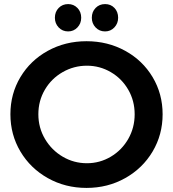

<svg xmlns="http://www.w3.org/2000/svg" viewBox="-20 -911 849 941"><path d="M777 -351Q777 -251 728 -168.5Q679 -86 593.5 -38Q508 10 404 10Q300 10 214.5 -38Q129 -86 80 -168.5Q31 -251 31 -351Q31 -451 80 -533Q129 -615 214.5 -662Q300 -709 404 -709Q508 -709 593.5 -662Q679 -615 728 -533Q777 -451 777 -351ZM168 -351Q168 -285 200.5 -230Q233 -175 287.5 -143Q342 -111 406 -111Q469 -111 523 -143Q577 -175 608.5 -230Q640 -285 640 -351Q640 -417 608.5 -471.5Q577 -526 523 -557.5Q469 -589 406 -589Q342 -589 287 -557.5Q232 -526 200 -471.5Q168 -417 168 -351ZM378 -824Q378 -796 359.5 -776.5Q341 -757 314 -757Q286 -757 267.5 -776.5Q249 -796 249 -824Q249 -853 267.5 -872Q286 -891 314 -891Q341 -891 359.5 -872Q378 -853 378 -824ZM559 -824Q559 -796 540.5 -776.5Q522 -757 495 -757Q467 -757 448.5 -776.5Q430 -796 430 -824Q430 -853 448.5 -872Q467 -891 495 -891Q523 -891 541 -872Q559 -853 559 -824Z"/></svg>

Font: Montserrat Medium
Style: Regular
Weight: 500
Designer: Julieta Ulanovsky
Foundry: Julieta Ulanovsky
Version: Version 6.001